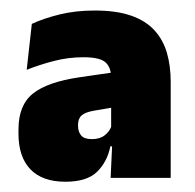

<svg xmlns="http://www.w3.org/2000/svg" viewBox="-20 -666 379 374"><path d="M312.5 -319.5H195.5L199 -395.5L196.5 -398.5V-502.5V-514.5Q196.5 -535 185.2 -544.8Q174 -554.5 142.5 -554.5Q113 -554.5 85 -547.2Q57 -540 32 -530L42 -619.5Q64.5 -630 95.8 -637.8Q127 -645.5 164.5 -645.5Q207 -645.5 235.5 -635.5Q264 -625.5 281 -606.8Q298 -588 305.2 -562.8Q312.5 -537.5 312.5 -506.5ZM107.5 -312Q62.5 -312 39.2 -336.2Q16 -360.5 16 -405.5V-414Q16 -461.5 44.5 -484Q73 -506.5 135 -515.5L204 -525.5L211 -458.5L163.5 -450.5Q146 -447.5 139 -441.2Q132 -435 132 -422.5V-421Q132 -409.5 138 -402.2Q144 -395 159 -395Q174.5 -395 184 -402.5Q193.5 -410 197 -420L213 -381H195Q189 -351 169.2 -331.5Q149.5 -312 107.5 -312Z"/></svg>

Font: Anek Devanagari ExtraBold
Style: Regular
Weight: 800
Designer: Kailash Malviya (Devanagari) & Yesha Goshar (Latin)
Foundry: Ek Type
Version: Version 1.003